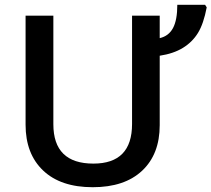

<svg xmlns="http://www.w3.org/2000/svg" viewBox="-20 -780 892 810"><path d="M653.8 -713.9V-619.1Q691.9 -627.9 710 -661.9Q728 -695.8 728 -759.8H845.2L852.1 -749Q838.9 -679.7 815.2 -641.1Q791.5 -602.5 751.7 -578.1Q711.9 -553.7 653.8 -544.9V-252Q653.8 -129.4 579.6 -59.8Q505.4 9.8 371.1 9.8Q236.3 9.8 162.1 -60.5Q87.9 -130.9 87.9 -253.9V-713.9H205.1V-255.9Q205.1 -89.8 374 -89.8Q537.1 -89.8 537.1 -256.8V-713.9Z"/></svg>

Font: Open Sans Semibold
Style: Regular
Weight: 600
Foundry: Ascender Corporation
Version: Version 1.10; ttfautohint (v1.5.65-e2d9)